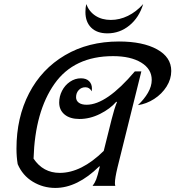

<svg xmlns="http://www.w3.org/2000/svg" viewBox="-20 -914 862 944"><path d="M822 -565Q822 -525 799 -488.5Q776 -452 738 -427.5Q700 -403 658 -397Q689 -426 707.5 -458Q726 -490 726 -521Q726 -575 674 -606.5Q622 -638 536 -638Q344 -638 248 -502Q152 -366 145 -134Q192 -64 274 -64Q380 -64 490 -172L529 -328Q542 -380 555 -412L552 -414Q522 -379 472 -354Q422 -329 371 -329Q324 -329 297.5 -351Q271 -373 271 -410Q271 -440 285 -467.5Q299 -495 324 -512Q349 -529 378 -529Q404 -529 418 -515Q432 -501 432 -479Q432 -470 431 -465Q420 -485 400 -485Q380 -485 367 -471Q354 -457 354 -436Q354 -419 367.5 -409Q381 -399 406 -399Q504 -399 643 -563H675L558 -92Q545 -38 545 -14Q545 -6 547 0H435Q446 -14 453 -32Q460 -50 470 -92L471 -96H468Q360 10 252 10Q192 10 141.5 -20.5Q91 -51 67 -107Q61 -142 61 -183Q61 -336 123 -455.5Q185 -575 299.5 -642.5Q414 -710 565 -710Q682 -710 752 -671.5Q822 -633 822 -565ZM400 -855Q400 -875 404 -894Q418 -857 449.5 -836.5Q481 -816 525 -816Q568 -816 609 -836Q650 -856 684 -894Q664 -828 616.5 -789Q569 -750 508 -750Q457 -750 428.5 -778Q400 -806 400 -855Z"/></svg>

Font: Srisakdi
Style: Bold
Weight: 700
Designer: Cadson Demak Co.,Ltd.
Foundry: Cadson Demak Co.,Ltd.
Version: Version 1.000